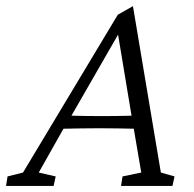

<svg xmlns="http://www.w3.org/2000/svg" viewBox="-58 -611 636 631"><path d="M-38.1 0 -33.2 -31.2 17.6 -43.9 329.1 -562.5 378.9 -590.8 470.7 -43.9 515.6 -31.2 508.8 0H339.8L344.7 -31.2L406.2 -43.9L379.9 -198.2L375 -226.6L328.1 -508.8L349.6 -531.2L173.8 -225.6L155.3 -196.3L69.3 -43.9L125 -31.2L118.2 0ZM126 -187.5 134.8 -232.4Q153.3 -231.4 190.4 -230.5Q227.5 -229.5 277.3 -229.5Q327.1 -229.5 363.3 -230.5Q399.4 -231.4 417 -232.4L407.2 -187.5Q366.2 -188.5 330.1 -189Q293.9 -189.5 267.6 -189.5Q242.2 -189.5 207 -189Q171.9 -188.5 126 -187.5Z"/></svg>

Font: Crimson Pro ExtraLight
Style: Italic
Weight: 250
Italic angle: -12°
Designer: Jacques Le Bailly
Foundry: Baron von Fonthausen
Version: Version 1.003